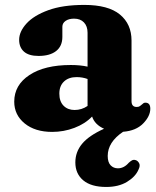

<svg xmlns="http://www.w3.org/2000/svg" viewBox="-20 -510 618 762"><path d="M36.5 -106.5Q36.5 -172.5 96.8 -212.2Q157 -252 261 -252Q298.5 -252 327.5 -245.5V-380Q327.5 -406 313.2 -421Q299 -436 274 -436Q253 -436 240.2 -427Q227.5 -418 227.5 -404V-363.5Q227.5 -327 202.8 -307.5Q178 -288 133 -288Q94.5 -288 75.2 -305Q56 -322 56 -352Q56 -384.5 85 -416.5Q114 -448.5 171.5 -469.5Q229 -490.5 314.5 -490.5Q409.5 -490.5 455.8 -452.5Q502 -414.5 502 -349V-108.5Q502 -85.5 522.5 -85.5Q530.5 -85.5 535 -88.8Q539.5 -92 543.5 -95.5Q546.5 -98.5 549.5 -100.5Q552.5 -102.5 557 -102.5Q576.5 -102.5 576.5 -78.5Q576.5 -49 548.2 -20Q520 9 468.5 13Q407.5 54 407.5 109Q407.5 134 419 146Q430.5 158 448 158Q472 158 491 136Q498 129.5 504.2 126.2Q510.5 123 518.5 125.5Q527 128 532.2 137.8Q537.5 147.5 529.5 163.5Q517.5 191.5 484 211.8Q450.5 232 401.5 232Q342 232 310.5 205.8Q279 179.5 279 134.5Q279 93 306 60.5Q333 28 393 1Q356 -15.5 345.5 -47.5Q317.5 -18.5 275.2 -2.5Q233 13.5 187 13.5Q119 13.5 77.8 -20.2Q36.5 -54 36.5 -106.5ZM215.5 -138.5Q215.5 -107.5 232.2 -90.5Q249 -73.5 276 -73.5Q304 -73.5 327.5 -89.5V-196.5Q307 -204 284 -204Q252.5 -204 234 -186.5Q215.5 -169 215.5 -138.5Z"/></svg>

Font: Fraunces 9pt S050
Style: Bold
Weight: 700
Version: Version 1.000; ttfautohint (v1.8.3)